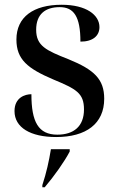

<svg xmlns="http://www.w3.org/2000/svg" viewBox="-20 -566 501 807"><path d="M216 10C342 10 418 -46 418 -151C418 -233 376 -273 268 -317C174 -354 132 -373 132 -441C132 -506 170 -536 231 -536C290 -536 318 -497 318 -391C371 -391 398 -416 398 -452C398 -503 343 -546 239 -546C121 -546 49 -495 49 -400C49 -316 96 -278 204 -232C300 -192 333 -175 333 -106C333 -35 290 0 221 0C141 0 112 -54 112 -170C85 -170 41 -156 41 -99C41 -30 108 10 216 10ZM158 212V221H168C208 174 251 113 273 71V61H194C186 111 175 160 158 212Z"/></svg>

Font: Noto Serif Display Medium
Style: Regular
Weight: 500
Designer: Monotype Design Team
Foundry: Monotype Imaging Inc.
Version: Version 2.009